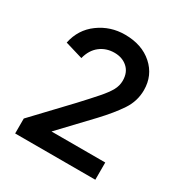

<svg xmlns="http://www.w3.org/2000/svg" viewBox="-132 -850 684 724"><g transform="rotate(30 210.5 -488.0)"><path d="M34 -223V-288L177 -439Q216 -481 240 -508.5Q264 -536 275 -556Q286 -576 286 -598Q286 -634 263.5 -654Q241 -674 207 -674Q171 -674 144.5 -653.5Q118 -633 108 -594L31 -617Q44 -680 94 -716.5Q144 -753 207 -753Q281 -753 327 -712Q373 -671 373 -607Q373 -559 346 -518.5Q319 -478 274 -430L149 -298H383V-223Z"/></g></svg>

Font: Pitagon Sans Text Medium
Style: Regular
Weight: 500
Designer: Travis Tran
Foundry: Pitagon
Version: Version 1.000; ttfautohint (v1.8.4.7-5d5b);gftools[0.9.26]